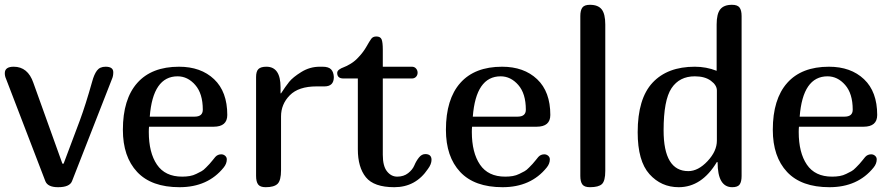

<svg xmlns="http://www.w3.org/2000/svg" viewBox="-30 -780 3715 800"><path d="M410 -502Q442 -502 442 -479Q442 -463 437 -452L270 -25Q260 0 212 0Q169 0 159 -25L-5 -452Q-10 -463 -10 -475Q-10 -502 27 -502Q86 -502 109 -435L230 -98H235L303 -279Q327 -344 354 -440Q362 -470 374 -486Q386 -502 410 -502Z M867 -126Q877 -137 892 -137Q901 -137 908 -131Q915 -125 915 -116Q915 -98 902 -82Q836 0 718 0Q601 0 541.5 -63.5Q482 -127 482 -239Q482 -367 542 -434.5Q602 -502 716 -502Q807 -502 862 -450Q917 -398 917 -301Q917 -252 860 -252H591Q590 -244 590 -230Q590 -144 624 -94Q658 -44 729 -44Q746 -44 760.5 -46.5Q775 -49 788 -55.5Q801 -62 809.5 -66.5Q818 -71 828.5 -82Q839 -93 843 -97Q847 -101 856.5 -113Q866 -125 867 -126ZM710 -462Q607 -462 594 -294H781Q815 -294 815 -323Q815 -390 783.5 -426Q752 -462 710 -462Z M1361 -459Q1361 -420 1322 -420H1289Q1214 -420 1177.5 -383Q1141 -346 1141 -295V-71Q1141 -28 1126.5 -14Q1112 0 1077 0Q1054 0 1045.5 -11.5Q1037 -23 1037 -47V-459Q1037 -483 1047 -492.5Q1057 -502 1080 -502Q1139 -502 1139 -416V-391H1141Q1159 -419 1174.5 -438.5Q1190 -458 1225.5 -480Q1261 -502 1302 -502H1314Q1339 -502 1349.5 -491Q1360 -480 1361 -459Z M1613 0Q1528 0 1494.5 -41.5Q1461 -83 1461 -158V-453H1401Q1375 -453 1375 -476Q1375 -484 1383 -490Q1391 -496 1402.5 -500Q1414 -504 1432 -515Q1450 -526 1465 -543Q1484 -563 1497 -586Q1510 -609 1517 -618.5Q1524 -628 1538 -628Q1555 -628 1560 -616Q1565 -604 1565 -573V-502H1686Q1697 -502 1703.5 -494.5Q1710 -487 1710 -477Q1710 -467 1703.5 -460Q1697 -453 1686 -453H1565V-135Q1565 -88 1582.5 -66Q1600 -44 1625 -44Q1652 -44 1670.5 -58.5Q1689 -73 1696.5 -91Q1704 -109 1715.5 -123.5Q1727 -138 1742 -138Q1768 -138 1768 -114Q1768 -96 1753 -76Q1702 0 1613 0Z M2213 -126Q2223 -137 2238 -137Q2247 -137 2254 -131Q2261 -125 2261 -116Q2261 -98 2248 -82Q2182 0 2064 0Q1947 0 1887.5 -63.5Q1828 -127 1828 -239Q1828 -367 1888 -434.5Q1948 -502 2062 -502Q2153 -502 2208 -450Q2263 -398 2263 -301Q2263 -252 2206 -252H1937Q1936 -244 1936 -230Q1936 -144 1970 -94Q2004 -44 2075 -44Q2092 -44 2106.5 -46.5Q2121 -49 2134 -55.5Q2147 -62 2155.5 -66.5Q2164 -71 2174.5 -82Q2185 -93 2189 -97Q2193 -101 2202.5 -113Q2212 -125 2213 -126ZM2056 -462Q1953 -462 1940 -294H2127Q2161 -294 2161 -323Q2161 -390 2129.5 -426Q2098 -462 2056 -462Z M2492 -68Q2492 -26 2478 -13Q2464 0 2428 0Q2405 0 2396.5 -11.5Q2388 -23 2388 -47V-713Q2388 -737 2396.5 -748.5Q2405 -760 2428 -760Q2462 -760 2477 -741Q2492 -722 2492 -678Z M2865 -502Q2913 -502 2956 -485V-678Q2956 -722 2971 -741Q2986 -760 3020 -760Q3043 -760 3051.5 -748.5Q3060 -737 3060 -713V-47Q3060 -23 3052 -11.5Q3044 0 3021 0Q2960 0 2960 -104L2957 -105Q2894 0 2798 0Q2725 0 2676 -54.5Q2627 -109 2627 -229Q2627 -369 2689 -435.5Q2751 -502 2865 -502ZM2735 -237Q2735 -67 2838 -67Q2879 -67 2918 -108.5Q2957 -150 2957 -194V-403Q2957 -425 2932 -443.5Q2907 -462 2865 -462Q2801 -462 2768 -412.5Q2735 -363 2735 -237Z M3575 -126Q3585 -137 3600 -137Q3609 -137 3616 -131Q3623 -125 3623 -116Q3623 -98 3610 -82Q3544 0 3426 0Q3309 0 3249.5 -63.5Q3190 -127 3190 -239Q3190 -367 3250 -434.5Q3310 -502 3424 -502Q3515 -502 3570 -450Q3625 -398 3625 -301Q3625 -252 3568 -252H3299Q3298 -244 3298 -230Q3298 -144 3332 -94Q3366 -44 3437 -44Q3454 -44 3468.5 -46.5Q3483 -49 3496 -55.5Q3509 -62 3517.5 -66.5Q3526 -71 3536.5 -82Q3547 -93 3551 -97Q3555 -101 3564.5 -113Q3574 -125 3575 -126ZM3418 -462Q3315 -462 3302 -294H3489Q3523 -294 3523 -323Q3523 -390 3491.5 -426Q3460 -462 3418 -462Z"/></svg>

Font: Marmelad
Style: Regular
Weight: 400
Designer: Manvel Shmavonyan
Foundry: Cyreal
Version: Version 1.001;PS 001.001;hotconv 1.0.88;makeotf.lib2.5.64775